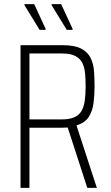

<svg xmlns="http://www.w3.org/2000/svg" viewBox="-20 -906 536 926"><path d="M79 0V-688H284Q340 -688 371.5 -671.5Q403 -655 417 -626.5Q431 -598 433.5 -562.5Q436 -527 436 -489Q436 -446 431 -408Q426 -370 408 -342Q390 -314 349 -301L447 0H401L303 -302L330 -293Q322 -292 307 -291Q292 -290 279 -290H122V0ZM122 -330H276Q315 -330 338.5 -340.5Q362 -351 373.5 -371.5Q385 -392 389 -422Q393 -452 393 -489Q393 -522 390.5 -550.5Q388 -579 378 -600.5Q368 -622 345 -635Q322 -648 281 -648H122ZM330 -762H302L229 -881V-886H275L330 -767ZM200 -762H171L98 -881V-886H145L200 -767Z"/></svg>

Font: Saira Condensed ExtraLight
Style: Regular
Weight: 250
Width: 3
Designer: Hector Gatti with collaboration of the Omnibus-Type team
Foundry: Omnibus-Type
Version: Version 1.101